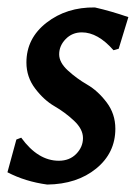

<svg xmlns="http://www.w3.org/2000/svg" viewBox="-27 -488 373 516"><path d="M228 -468Q272 -458 318 -442L292 -357L278 -353Q236 -401 193 -401Q167 -401 149.5 -383Q132 -365 132 -342Q132 -320 155.5 -298.5Q179 -277 207.5 -260.5Q236 -244 259.5 -213Q283 -182 283 -142Q283 -77 231.5 -35Q180 7 100 8Q41 0 -7 -25L17 -113L30 -118Q75 -56 131 -56Q160 -56 178 -74.5Q196 -93 196 -117Q196 -141 172 -163.5Q148 -186 119.5 -202.5Q91 -219 67.5 -250Q44 -281 44 -320Q44 -385 98 -427Q152 -469 228 -468Z"/></svg>

Font: Alegreya Sans SC Medium
Style: Italic
Weight: 500
Italic angle: -7°
Designer: Juan Pablo del Peral
Foundry: Huerta Tipografica
Version: Version 2.007